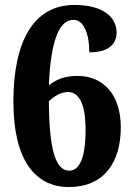

<svg xmlns="http://www.w3.org/2000/svg" viewBox="-20 -744 533 774"><path d="M258 10C398 10 467 -88 467 -231C467 -361 398 -438 292 -438C235 -438 203 -420 177 -400C184 -567 214 -664 276 -664C319 -664 340 -605 340 -533C420 -533 450 -568 450 -613C450 -671 401 -724 280 -724C116 -724 34 -579 34 -334C34 -97 123 10 258 10ZM259 -56C203 -56 178 -145 177 -336C195 -353 222 -373 254 -373C296 -373 325 -330 325 -221C325 -104 299 -56 259 -56Z"/></svg>

Font: Noto Serif Khmer Condensed ExtraBold
Style: Regular
Weight: 800
Width: 3
Designer: Danh Hong and the Monotype Design Team
Foundry: Monotype Imaging Inc.
Version: Version 2.004